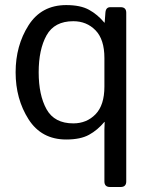

<svg xmlns="http://www.w3.org/2000/svg" viewBox="-20 -541 586 756"><path d="M41.5 -256.3Q41.5 -361.3 92.3 -441.2Q143.1 -521 240.7 -521Q296.9 -521 330.6 -502.4Q364.3 -483.9 391.1 -451.7H392.1L395 -490.7Q396.5 -512.7 414.1 -512.7H455.1Q477.1 -512.7 477.1 -490.7V173.3Q477.1 195.3 455.1 195.3H413.1Q391.1 195.3 391.1 173.3V-31.2Q391.1 -46.4 392.1 -61H391.1Q364.3 -28.8 330.6 -10.3Q296.9 8.3 240.7 8.3Q143.1 8.3 92.3 -71.5Q41.5 -151.4 41.5 -256.3ZM132.3 -256.3Q132.3 -166.5 163.3 -110.8Q194.3 -55.2 268.6 -55.2Q321.3 -55.2 356.2 -91.1Q391.1 -127 391.1 -200.2V-312.5Q391.1 -385.7 356.2 -421.6Q321.3 -457.5 268.6 -457.5Q194.3 -457.5 163.3 -401.9Q132.3 -346.2 132.3 -256.3Z"/></svg>

Font: Istok
Style: Regular
Weight: 500
Designer: Andrey V. Panov
Foundry: Andrey V. Panov
Version: Version 1.0.3